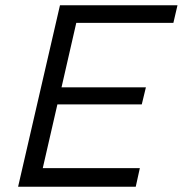

<svg xmlns="http://www.w3.org/2000/svg" viewBox="-20 -710 695 730"><path d="M48.8 0 208 -689.9H654.8L639.2 -623H270L213.9 -377.9H534.7L519 -313H198.2L142.6 -70.8H511.7L496.1 0Z"/></svg>

Font: Acari Sans
Style: Italic
Weight: 400
Italic angle: -13°
Designer: Alfredo Marco Pradil and Stefan Peev
Foundry: Hanken Design Co.
Version: Version 1.045;January 11, 2019;FontCreator 11.5.0.2425 64-bi